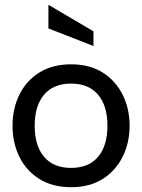

<svg xmlns="http://www.w3.org/2000/svg" viewBox="-20 -767 590 797"><path d="M275 10Q198 10 143.5 -24Q89 -58 60.5 -116Q32 -174 32 -245Q32 -316 60.5 -374Q89 -432 143.5 -466Q198 -500 275 -500Q352 -500 406 -466Q460 -432 489 -374Q518 -316 518 -245Q518 -174 489 -116Q460 -58 406 -24Q352 10 275 10ZM275 -70Q348 -70 387 -116Q426 -162 426 -245Q426 -328 387 -374Q348 -420 275 -420Q202 -420 163 -374Q124 -328 124 -245Q124 -162 163 -116Q202 -70 275 -70ZM368 -576 181 -649V-747L368 -637Z"/></svg>

Font: Cabin VF Beta
Style: Regular
Weight: 400
Designer: Pablo Impallari
Foundry: Pablo Impallari. http://www.impallari.com Igino Marini. http://www.ikern.com
Version: Version 2.200